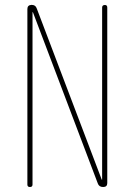

<svg xmlns="http://www.w3.org/2000/svg" viewBox="-20 -750 540 770"><path d="M89.8 -9.8V-713.9Q89.8 -729.5 106.4 -730.5Q123 -730.5 127.9 -714.8L387.7 -30.3Q387.7 -29.3 388.7 -29.3Q389.6 -29.3 389.6 -30.3V-719.7Q389.6 -729.5 399.9 -730Q410.2 -730.5 410.2 -719.7V-15.6Q410.2 0 393.6 0Q377 0 372.1 -14.6L112.3 -700.2Q112.3 -701.2 111.3 -701.2Q110.4 -701.2 110.4 -700.2V-9.8Q110.4 0 100.1 0Q89.8 0 89.8 -9.8Z"/></svg>

Font: Rounded-X Mgen+ 1mn thin
Style: Regular
Weight: 100
Designer: [Source Han Sans]
Ryoko NISHIZUKA  (kana & ideographs); Paul D. Hunt (Latin, Greek & Cyrillic); Wenlong ZHANG  (bopomofo
Version: Version 1.059.20150602